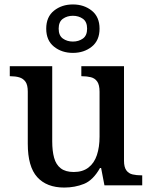

<svg xmlns="http://www.w3.org/2000/svg" viewBox="-20 -834 684 864"><path d="M269 10Q190 10 147.5 -37Q105 -84 105 -187V-422Q105 -452 94.5 -466.5Q84 -481 66.5 -486Q49 -491 27 -491H24V-536H215V-198Q215 -155 223.5 -124Q232 -93 253.5 -76.5Q275 -60 312 -60Q352 -60 378 -80Q404 -100 416 -136Q428 -172 428 -219V-421Q428 -452 417.5 -467Q407 -482 389 -486.5Q371 -491 349 -491H346V-536H538V-111Q538 -82 548.5 -67.5Q559 -53 577 -49Q595 -45 616 -45H620V0H450L435 -78H430Q399 -23 358 -6.5Q317 10 269 10ZM308 -596Q258 -596 223 -624Q188 -652 188 -705Q188 -758 223 -786Q258 -814 308 -814Q358 -814 393 -786Q428 -758 428 -705Q428 -652 393 -624Q358 -596 308 -596ZM308 -647Q334 -647 353 -660.5Q372 -674 372 -705Q372 -736 353 -749.5Q334 -763 308 -763Q282 -763 263 -749.5Q244 -736 244 -705Q244 -674 263 -660.5Q282 -647 308 -647Z"/></svg>

Font: Noto Serif Gujarati Medium
Style: Regular
Weight: 500
Version: Version 2.102